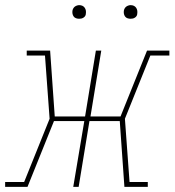

<svg xmlns="http://www.w3.org/2000/svg" viewBox="-52 -727 679 747"><path d="M-32 0V-19H42L141 -265L123 -511H52V-530H143L161 -274H279L321 -530H342L300 -274H417L520 -530H607V-511H533L434 -265L452 -19H523V0H432L414 -256H296L254 0H233L276 -256H158L55 0ZM456 -654Q450 -654 444 -656Q438 -658 434.5 -663Q431 -668 430 -674Q429 -680 430 -686Q431 -691 433.5 -695Q436 -699 439.5 -701.5Q443 -704 447.5 -705.5Q452 -707 456 -707Q463 -707 468.5 -704.5Q474 -702 477.5 -697Q481 -692 482 -686Q483 -680 482 -674Q482 -669 479.5 -665Q477 -661 473 -658.5Q469 -656 465 -655Q461 -654 456 -654ZM256 -654Q250 -654 244 -656Q238 -658 234.5 -663Q231 -668 230 -674Q229 -680 230 -686Q231 -691 233.5 -695Q236 -699 239.5 -701.5Q243 -704 247.5 -705.5Q252 -707 256 -707Q263 -707 268.5 -704.5Q274 -702 277.5 -697Q281 -692 282 -686Q283 -680 282 -674Q282 -669 279.5 -665Q277 -661 273 -658.5Q269 -656 265 -655Q261 -654 256 -654Z"/></svg>

Font: Iosevka Slab ThExObl
Style: Regular
Weight: 100
Width: 7
Italic angle: -9°
Monospace: yes
Designer: Belleve Invis
Foundry: Belleve Invis
Version: Version 11.1.1; ttfautohint (v1.8.3)